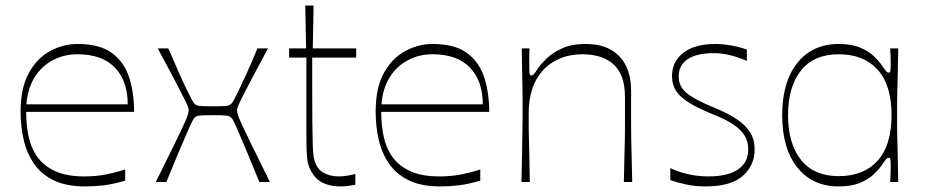

<svg xmlns="http://www.w3.org/2000/svg" viewBox="-20 -654 3331 690"><path d="M287 16Q218 16 173 -6Q128 -28 102 -66Q76 -104 65 -152Q54 -200 54 -252Q54 -339 84 -392.5Q114 -446 161 -471Q208 -496 258 -496Q339 -496 383 -463Q427 -430 444.5 -375Q462 -320 462 -252H74Q74 -207 82.5 -165Q91 -123 114 -90.5Q137 -58 178 -39Q219 -20 283 -20Q323 -20 357.5 -26.5Q392 -33 430 -45V-5Q387 8 353 12Q319 16 287 16ZM439 -279Q439 -363 393 -411Q347 -459 258 -459Q210 -459 169.5 -437.5Q129 -416 104 -375.5Q79 -335 75 -279Z M540 0Q584 -89 608 -138Q632 -187 642.5 -210.5Q653 -234 655.5 -242.5Q658 -251 658 -257Q658 -263 655.5 -270Q653 -277 643 -297.5Q633 -318 610.5 -361Q588 -404 547 -480H585Q604 -435 623.5 -391.5Q643 -348 658 -318Q673 -288 677 -283Q684 -275 695.5 -273.5Q707 -272 745 -272Q783 -272 794.5 -273.5Q806 -275 813 -283Q818 -288 832.5 -318Q847 -348 867 -391.5Q887 -435 905 -480H943Q902 -404 879.5 -361Q857 -318 847 -297.5Q837 -277 834.5 -270Q832 -263 832 -257Q832 -251 834.5 -242.5Q837 -234 847.5 -210.5Q858 -187 882 -138Q906 -89 950 0H912Q889 -57 868 -107Q847 -157 832.5 -190.5Q818 -224 813 -229Q806 -237 794.5 -238.5Q783 -240 745 -240Q707 -240 695.5 -238.5Q684 -237 677 -229Q673 -224 658 -190.5Q643 -157 622 -107Q601 -57 578 0Z M1204 16Q1167 16 1141 3.5Q1115 -9 1099 -37Q1091 -51 1087 -66.5Q1083 -82 1082 -110Q1081 -138 1081 -190Q1081 -227 1081 -269.5Q1081 -312 1081 -350.5Q1081 -389 1081 -415.5Q1081 -442 1081 -447H1019V-480H1080L1077 -634H1107L1104 -480H1260V-447H1102Q1102 -421 1102 -397Q1102 -373 1102 -352Q1102 -267 1102.5 -214Q1103 -161 1104 -131.5Q1105 -102 1108 -86Q1116 -49 1140.5 -34.5Q1165 -20 1197 -20Q1214 -20 1230 -23Q1246 -26 1257 -29V10Q1250 11 1235.5 13.5Q1221 16 1204 16Z M1563 16Q1494 16 1449 -6Q1404 -28 1378 -66Q1352 -104 1341 -152Q1330 -200 1330 -252Q1330 -339 1360 -392.5Q1390 -446 1437 -471Q1484 -496 1534 -496Q1615 -496 1659 -463Q1703 -430 1720.5 -375Q1738 -320 1738 -252H1350Q1350 -207 1358.5 -165Q1367 -123 1390 -90.5Q1413 -58 1454 -39Q1495 -20 1559 -20Q1599 -20 1633.5 -26.5Q1668 -33 1706 -45V-5Q1663 8 1629 12Q1595 16 1563 16ZM1715 -279Q1715 -363 1669 -411Q1623 -459 1534 -459Q1486 -459 1445.5 -437.5Q1405 -416 1380 -375.5Q1355 -335 1351 -279Z M1854 0Q1856 -78 1856.5 -121.5Q1857 -165 1857.5 -189Q1858 -213 1858 -229.5Q1858 -246 1858 -270Q1858 -293 1858 -308.5Q1858 -324 1857.5 -342.5Q1857 -361 1856.5 -393Q1856 -425 1855 -480H1883Q1882 -464 1882 -451.5Q1882 -439 1882 -430Q1882 -400 1883 -391.5Q1884 -383 1889 -383Q1894 -383 1898.5 -387.5Q1903 -392 1913 -408Q1923 -423 1944 -443.5Q1965 -464 1999.5 -480Q2034 -496 2084 -496Q2140 -496 2176.5 -474.5Q2213 -453 2230.5 -415.5Q2248 -378 2248 -330Q2248 -286 2248 -256Q2248 -226 2248 -202Q2248 -178 2248.5 -152Q2249 -126 2250 -90.5Q2251 -55 2252 0H2222Q2223 -55 2224 -90.5Q2225 -126 2225.5 -151Q2226 -176 2226 -197Q2226 -218 2226 -243Q2226 -268 2226 -305Q2226 -352 2213 -382Q2200 -412 2178 -428.5Q2156 -445 2129.5 -452Q2103 -459 2075 -459Q2028 -459 1991.5 -443.5Q1955 -428 1930 -400Q1905 -372 1892.5 -333.5Q1880 -295 1880 -249Q1880 -224 1880 -207Q1880 -190 1880.5 -168Q1881 -146 1882 -107.5Q1883 -69 1884 0Z M2389 -7V-50Q2412 -38 2449 -29Q2486 -20 2526 -20Q2595 -20 2632 -45Q2669 -70 2669 -117Q2669 -146 2655.5 -167.5Q2642 -189 2614 -207.5Q2586 -226 2540 -244Q2486 -266 2454.5 -286Q2423 -306 2409 -328.5Q2395 -351 2395 -380Q2395 -433 2436 -464.5Q2477 -496 2551 -496Q2570 -496 2589.5 -493.5Q2609 -491 2628 -486.5Q2647 -482 2664 -476V-435Q2640 -446 2608.5 -454.5Q2577 -463 2545 -463Q2484 -463 2451.5 -441.5Q2419 -420 2419 -379Q2419 -344 2446.5 -320.5Q2474 -297 2547 -267Q2596 -247 2628 -225.5Q2660 -204 2676 -178Q2692 -152 2692 -117Q2692 -60 2649.5 -22Q2607 16 2515 16Q2479 16 2446 9Q2413 2 2389 -7Z M2994 16Q2900 16 2845.5 -52Q2791 -120 2791 -240Q2791 -360 2845.5 -428Q2900 -496 2994 -496Q3040 -496 3071 -483Q3102 -470 3121 -451.5Q3140 -433 3150 -418Q3161 -402 3165 -397.5Q3169 -393 3174 -393Q3179 -393 3180 -400.5Q3181 -408 3181 -430Q3181 -439 3180.5 -452.5Q3180 -466 3179 -480H3208Q3207 -414 3206 -376.5Q3205 -339 3204.5 -317.5Q3204 -296 3204 -280Q3204 -264 3204 -240Q3204 -216 3204 -200Q3204 -184 3204.5 -162.5Q3205 -141 3206 -103.5Q3207 -66 3208 0H3179Q3180 -14 3180.5 -28Q3181 -42 3181 -53Q3181 -73 3180 -80Q3179 -87 3174 -87Q3169 -87 3165 -82.5Q3161 -78 3150 -62Q3140 -47 3121 -28.5Q3102 -10 3071 3Q3040 16 2994 16ZM2994 -21Q3084 -21 3134 -76.5Q3184 -132 3184 -240Q3184 -348 3134 -403.5Q3084 -459 2994 -459Q2905 -459 2858.5 -400.5Q2812 -342 2812 -240Q2812 -138 2858.5 -79.5Q2905 -21 2994 -21Z"/></svg>

Font: Ojuju ExtraLight
Style: Regular
Weight: 200
Designer: Chisaokwu Joboson, Mirko Velimirovic
Foundry: Udi Foundry
Version: Version 1.000